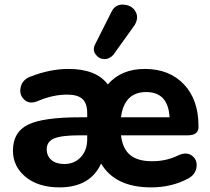

<svg xmlns="http://www.w3.org/2000/svg" viewBox="-20 -799 908 830"><path d="M563 -692 470 -562Q453 -543 430.5 -543.5Q408 -544 393.5 -563.5Q379 -583 391 -607L462 -748Q478 -781 513.5 -779Q549 -777 565 -750.5Q581 -724 563 -692ZM237 11Q146 11 91 -34Q36 -79 36 -148Q36 -228 101 -260Q166 -292 326 -292H357V-310Q357 -352 336.5 -371Q316 -390 270 -390Q208 -390 143 -362Q107 -347 84.5 -368.5Q62 -390 69.5 -422.5Q77 -455 112 -468Q197 -501 276 -501Q396 -501 446 -434Q504 -501 606 -501Q712 -501 775 -434.5Q838 -368 838 -255V-250Q838 -214 791 -214H503Q510 -156 542.5 -129Q575 -102 637 -102Q699 -102 750 -127Q786 -144 810 -126Q834 -108 829.5 -76Q825 -44 793 -27Q722 11 633 11Q478 11 417 -92Q370 11 237 11ZM503 -292H713Q707 -401 612 -401Q517 -401 503 -292ZM258 -90Q302 -90 329.5 -120Q357 -150 357 -197V-214H323Q246 -214 214 -200.5Q182 -187 182 -154Q182 -125 202 -107.5Q222 -90 258 -90Z"/></svg>

Font: Nunito ExtraBold
Style: Regular
Weight: 800
Designer: Vernon Adams
Foundry: Vernon Adams
Version: Version 3.602